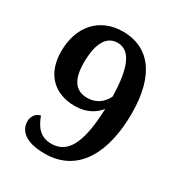

<svg xmlns="http://www.w3.org/2000/svg" viewBox="-173 -843 909 972"><g transform="rotate(30 281.5 -357.0)"><path d="M229 10C430 10 510 -169 510 -386C510 -623 408 -724 266 -724C127 -724 43 -625 43 -481C43 -346 124 -275 240 -275C309 -275 353 -304 382 -339C375 -142 331 -50 233 -50C168 -50 137 -92 117 -148C89 -142 72 -117 72 -89C72 -38 111 10 229 10ZM274 -342C206 -342 171 -389 171 -488C171 -604 207 -661 270 -661C339 -661 380 -590 383 -412C363 -371 327 -342 274 -342Z"/></g></svg>

Font: Noto Serif Georgian SemiBold
Style: Regular
Weight: 600
Designer: Monotype Design Team, Akaki Razmadze
Foundry: Google LLC
Version: Version 2.003